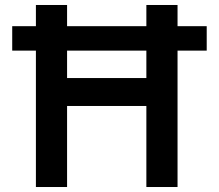

<svg xmlns="http://www.w3.org/2000/svg" viewBox="-20 -750 878 770"><path d="M29 -645H124V-730H249V-645H567V-730H692V-645H809V-547H692V0H567V-325H249V0H124V-547H29ZM567 -437V-547H249V-437Z"/></svg>

Font: Enso SemiBold
Style: Regular
Weight: 600
Designer: Coji Morishita
Foundry: UNDERFOREST DESIGN
Version: Version 1.000